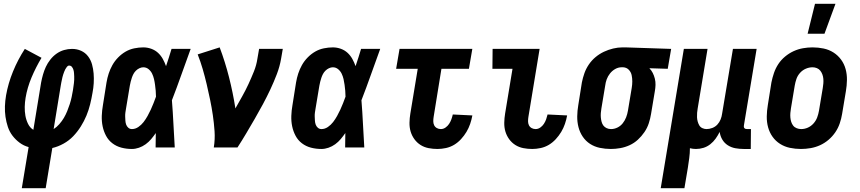

<svg xmlns="http://www.w3.org/2000/svg" viewBox="-20 -778 4540 1013"><path d="M95 215 131 -2Q105 -9 83.5 -25Q62 -41 46 -62Q30 -83 21.5 -108.5Q13 -134 9 -161.5Q5 -189 6 -217.5Q7 -246 12 -275Q23 -338 48.5 -400.5Q74 -463 111 -520L199 -473Q169 -423 146.5 -369.5Q124 -316 115 -262Q111 -238 110.5 -214Q110 -190 114 -167.5Q118 -145 128 -124.5Q138 -104 156 -93L197 -343Q201 -364 207 -385Q213 -406 222 -425.5Q231 -445 245.5 -463.5Q260 -482 278.5 -495Q297 -508 318 -514Q339 -520 360 -520Q386 -520 408 -510Q430 -500 444.5 -481Q459 -462 465.5 -438.5Q472 -415 474 -390Q476 -365 474.5 -339Q473 -313 468 -288Q463 -258 455.5 -227.5Q448 -197 436 -168Q424 -139 406.5 -111Q389 -83 366.5 -59.5Q344 -36 315 -20Q286 -4 256 3L221 215ZM263 -97Q279 -107 293 -123Q307 -139 317 -156Q327 -173 334.5 -191.5Q342 -210 348 -228.5Q354 -247 358 -266Q362 -285 365 -303Q366 -312 367.5 -321Q369 -330 370 -339Q371 -348 371.5 -357Q372 -366 371.5 -375Q371 -384 370.5 -392.5Q370 -401 367.5 -409.5Q365 -418 359.5 -425Q354 -432 345 -432Q338 -432 333 -425.5Q328 -419 324.5 -412.5Q321 -406 318.5 -399Q316 -392 313.5 -385Q311 -378 309.5 -371Q308 -364 306.5 -357Q305 -350 303.5 -343Q302 -336 301 -329Z M676 8Q647 8 620.5 1Q594 -6 573 -22Q552 -38 539.5 -61.5Q527 -85 521.5 -111.5Q516 -138 517 -166.5Q518 -195 523 -223L542 -343Q546 -367 553.5 -390Q561 -413 573 -434.5Q585 -456 603 -474.5Q621 -493 642.5 -505.5Q664 -518 688.5 -523Q713 -528 736 -528Q758 -528 778.5 -520.5Q799 -513 814 -499Q829 -485 839 -467Q849 -449 856 -429Q864 -452 871 -474.5Q878 -497 885 -520H986Q961 -452 937 -384Q913 -316 887 -249Q892 -187 895 -124.5Q898 -62 902 0H801Q801 -19 801.5 -38Q802 -57 802 -76Q790 -59 777.5 -44Q765 -29 748.5 -17Q732 -5 713 1.5Q694 8 676 8ZM676 -97Q694 -97 710 -108Q726 -119 737.5 -134Q749 -149 758.5 -166Q768 -183 775.5 -199.5Q783 -216 790 -233.5Q797 -251 803 -268Q803 -284 801.5 -299.5Q800 -315 798 -330.5Q796 -346 792.5 -361Q789 -376 782.5 -389.5Q776 -403 764 -413Q752 -423 736 -423Q726 -423 715.5 -418Q705 -413 697 -405Q689 -397 684 -387.5Q679 -378 675.5 -367.5Q672 -357 669.5 -347Q667 -337 665 -326L645 -206Q643 -195 641.5 -184Q640 -173 640.5 -162.5Q641 -152 641.5 -141.5Q642 -131 645.5 -121Q649 -111 657 -104Q665 -97 676 -97Z M1108 0Q1115 -43 1112 -86Q1109 -129 1103 -170Q1097 -211 1088.5 -252Q1080 -293 1070.5 -333.5Q1061 -374 1049.5 -413.5Q1038 -453 1023 -491L1139 -528Q1168 -451 1188.5 -370Q1209 -289 1222 -206Q1240 -238 1258 -270Q1276 -302 1291 -334.5Q1306 -367 1319.5 -400.5Q1333 -434 1338 -468L1347 -520H1472L1463 -468Q1456 -427 1440.5 -386.5Q1425 -346 1406.5 -306.5Q1388 -267 1367 -228Q1346 -189 1324 -151Q1302 -113 1279.5 -75Q1257 -37 1233 0Z M1676 8Q1647 8 1620.5 1Q1594 -6 1573 -22Q1552 -38 1539.5 -61.5Q1527 -85 1521.5 -111.5Q1516 -138 1517 -166.5Q1518 -195 1523 -223L1542 -343Q1546 -367 1553.5 -390Q1561 -413 1573 -434.5Q1585 -456 1603 -474.5Q1621 -493 1642.5 -505.5Q1664 -518 1688.5 -523Q1713 -528 1736 -528Q1758 -528 1778.5 -520.5Q1799 -513 1814 -499Q1829 -485 1839 -467Q1849 -449 1856 -429Q1864 -452 1871 -474.5Q1878 -497 1885 -520H1986Q1961 -452 1937 -384Q1913 -316 1887 -249Q1892 -187 1895 -124.5Q1898 -62 1902 0H1801Q1801 -19 1801.5 -38Q1802 -57 1802 -76Q1790 -59 1777.5 -44Q1765 -29 1748.5 -17Q1732 -5 1713 1.5Q1694 8 1676 8ZM1676 -97Q1694 -97 1710 -108Q1726 -119 1737.5 -134Q1749 -149 1758.5 -166Q1768 -183 1775.5 -199.5Q1783 -216 1790 -233.5Q1797 -251 1803 -268Q1803 -284 1801.5 -299.5Q1800 -315 1798 -330.5Q1796 -346 1792.5 -361Q1789 -376 1782.5 -389.5Q1776 -403 1764 -413Q1752 -423 1736 -423Q1726 -423 1715.5 -418Q1705 -413 1697 -405Q1689 -397 1684 -387.5Q1679 -378 1675.5 -367.5Q1672 -357 1669.5 -347Q1667 -337 1665 -326L1645 -206Q1643 -195 1641.5 -184Q1640 -173 1640.5 -162.5Q1641 -152 1641.5 -141.5Q1642 -131 1645.5 -121Q1649 -111 1657 -104Q1665 -97 1676 -97Z M2288 8Q2264 8 2241 3.5Q2218 -1 2199 -13Q2180 -25 2166.5 -43.5Q2153 -62 2146.5 -84Q2140 -106 2140.5 -130.5Q2141 -155 2145 -179L2184 -415H2070L2088 -520H2472L2454 -415H2309L2268 -162Q2266 -150 2266 -138.5Q2266 -127 2270.5 -117.5Q2275 -108 2284.5 -102.5Q2294 -97 2306 -97Q2319 -97 2330.5 -105Q2342 -113 2349.5 -124.5Q2357 -136 2361.5 -148.5Q2366 -161 2369 -174L2472 -169V-168Q2468 -146 2460.5 -124Q2453 -102 2441 -82Q2429 -62 2412.5 -44Q2396 -26 2376 -14Q2356 -2 2333 3Q2310 8 2288 8Z M2788 8Q2764 8 2741 3.5Q2718 -1 2699 -13Q2680 -25 2666.5 -43.5Q2653 -62 2646.5 -84Q2640 -106 2640.5 -130.5Q2641 -155 2645 -179L2684 -415H2578L2579 -520H2827L2768 -162Q2766 -150 2766 -138.5Q2766 -127 2770.5 -117.5Q2775 -108 2784.5 -102.5Q2794 -97 2806 -97Q2819 -97 2830.5 -105Q2842 -113 2849.5 -124.5Q2857 -136 2861.5 -148.5Q2866 -161 2869 -174L2972 -169V-168Q2968 -146 2960.5 -124Q2953 -102 2941 -82Q2929 -62 2912.5 -44Q2896 -26 2876 -14Q2856 -2 2833 3Q2810 8 2788 8Z M3203 8Q3173 8 3144.5 2Q3116 -4 3093 -19Q3070 -34 3054.5 -57Q3039 -80 3032 -107.5Q3025 -135 3025.5 -164.5Q3026 -194 3031 -223L3050 -343Q3055 -368 3063.5 -392Q3072 -416 3087 -438Q3102 -460 3122.5 -477Q3143 -494 3166.5 -505Q3190 -516 3215 -522Q3240 -528 3264 -528H3281L3521 -520L3503 -415L3406 -418Q3417 -407 3424 -393Q3431 -379 3435 -363Q3439 -347 3438.5 -330Q3438 -313 3435 -297L3415 -177Q3411 -152 3403 -127.5Q3395 -103 3380 -81Q3365 -59 3345.5 -41Q3326 -23 3302 -12Q3278 -1 3252.5 3.5Q3227 8 3203 8ZM3204 -97Q3221 -97 3237.5 -105Q3254 -113 3265.5 -127.5Q3277 -142 3283.5 -159Q3290 -176 3293 -194L3313 -314Q3316 -331 3316 -348.5Q3316 -366 3312.5 -382Q3309 -398 3297.5 -410Q3286 -422 3268 -423H3259Q3242 -423 3226 -414Q3210 -405 3198.5 -390.5Q3187 -376 3181 -359.5Q3175 -343 3173 -326L3153 -206Q3151 -194 3150 -182Q3149 -170 3150 -158.5Q3151 -147 3154 -135.5Q3157 -124 3163.5 -115.5Q3170 -107 3180.5 -102Q3191 -97 3204 -97Z M3466 215 3588 -520H3713L3661 -206Q3659 -195 3658 -183Q3657 -171 3657.5 -159.5Q3658 -148 3661 -137Q3664 -126 3669.5 -116.5Q3675 -107 3685.5 -102Q3696 -97 3708 -97Q3723 -97 3738.5 -103Q3754 -109 3765 -121Q3776 -133 3782 -148Q3788 -163 3790 -179L3847 -520H3972L3905 -117Q3904 -113 3904.5 -109Q3905 -105 3907.5 -102Q3910 -99 3914 -98Q3918 -97 3922 -97H3942L3941 8H3904Q3881 8 3859.5 4Q3838 0 3820 -11.5Q3802 -23 3791 -41.5Q3780 -60 3777 -82Q3768 -64 3756 -47Q3744 -30 3727.5 -17Q3711 -4 3691.5 2Q3672 8 3652 8Q3644 8 3636 7Q3628 6 3620 4Q3620 30 3616.5 56Q3613 82 3609 108L3591 215Z M4206 8Q4176 8 4147.5 2Q4119 -4 4095.5 -19Q4072 -34 4056 -56.5Q4040 -79 4032.5 -106.5Q4025 -134 4025.5 -164Q4026 -194 4031 -223L4050 -343Q4055 -368 4063.5 -393Q4072 -418 4086.5 -440Q4101 -462 4122 -479.5Q4143 -497 4167 -508Q4191 -519 4216.5 -523.5Q4242 -528 4267 -528Q4297 -528 4325.5 -522Q4354 -516 4377.5 -501Q4401 -486 4417.5 -463.5Q4434 -441 4441.5 -413.5Q4449 -386 4448.5 -356Q4448 -326 4443 -297L4423 -177Q4419 -152 4410.5 -127Q4402 -102 4387 -80Q4372 -58 4351.5 -40.5Q4331 -23 4307 -12Q4283 -1 4257 3.5Q4231 8 4206 8ZM4207 -97Q4225 -97 4242 -104.5Q4259 -112 4272 -126.5Q4285 -141 4291.5 -158.5Q4298 -176 4301 -194L4321 -314Q4323 -326 4324 -338Q4325 -350 4324 -362Q4323 -374 4319 -385Q4315 -396 4308 -405Q4301 -414 4290 -418.5Q4279 -423 4267 -423Q4249 -423 4231.5 -415.5Q4214 -408 4201 -393.5Q4188 -379 4182 -361.5Q4176 -344 4173 -326L4153 -206Q4151 -194 4150 -182Q4149 -170 4150 -158Q4151 -146 4154.5 -135Q4158 -124 4165 -115Q4172 -106 4183.5 -101.5Q4195 -97 4207 -97ZM4241 -600 4280 -758H4388L4330 -600Z"/></svg>

Font: Iosevka Extrabold
Style: Italic
Weight: 800
Italic angle: -9°
Monospace: yes
Designer: Belleve Invis
Foundry: Belleve Invis
Version: Version 32.5.0; ttfautohint (v1.8.4)